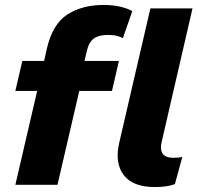

<svg xmlns="http://www.w3.org/2000/svg" viewBox="-20 -746 797 775"><path d="M42 0 130 -379H42L70 -500H158L169 -549Q192 -649 252 -687.5Q312 -726 398 -726Q436 -726 465.5 -719Q495 -712 514 -701L476 -592Q467 -597 452.5 -601Q438 -605 417 -605Q378 -605 358 -590Q338 -575 330 -538L321 -500H460L432 -379H300L212 0ZM605 9Q515 9 478.5 -40.5Q442 -90 462 -173L587 -712H757L633 -175Q617 -109 680 -109Q704 -109 716 -113L686 -3Q656 9 605 9Z"/></svg>

Font: Work Sans
Style: Bold Italic
Weight: 700
Italic angle: -13°
Designer: Wei Huang
Foundry: Wei Huang
Version: Version 2.010; ttfautohint (v1.8.3)